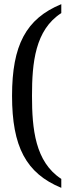

<svg xmlns="http://www.w3.org/2000/svg" viewBox="-20 -778 380 924"><path d="M275 126V83C149 1 134 -158 134 -317C134 -476 149 -634 275 -715V-758C105 -688 38 -560 38 -317C38 -73 105 56 275 126Z"/></svg>

Font: Noto Serif Bengali SemiCondensed
Style: Regular
Weight: 400
Width: 4
Designer: Juan Bruce, Universal Thirst, Indian Type Foundry and the Monotype Design Team.
Foundry: Monotype Imaging Inc.
Version: Version 2.003